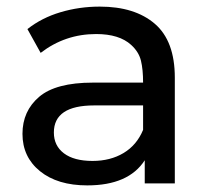

<svg xmlns="http://www.w3.org/2000/svg" viewBox="-20 -555 629 581"><path d="M244 6Q154 6 101 -37Q48 -80 48 -150Q48 -219 98.5 -262Q149 -305 261 -305H413Q413 -345 406.5 -371.5Q400 -398 377 -419Q341 -452 271 -452Q177 -452 103 -395L63 -467Q106 -501 163 -518Q220 -535 282 -535Q388 -535 448.5 -483Q509 -431 509 -320V0H418V-70Q369 6 244 6ZM260 -68Q314 -68 354 -92Q394 -116 413 -162V-236H265Q143 -236 143 -154Q143 -114 173.5 -91Q204 -68 260 -68Z"/></svg>

Font: Argentum Novus
Style: Regular
Weight: 400
Designer: Julieta Ulanovsky
Foundry: Julieta Ulanovsky
Version: Version 7.20;July 27, 2021;FontCreator 13.0.0.2683 64-bit